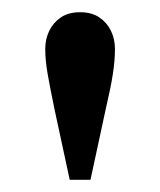

<svg xmlns="http://www.w3.org/2000/svg" viewBox="-20 -770 262 314"><path d="M94 -476 69 -592Q62 -626 58 -648.5Q54 -671 54 -690Q54 -706 60.5 -719.5Q67 -733 79.5 -741.5Q92 -750 111 -750Q130 -750 142.5 -741.5Q155 -733 161.5 -719.5Q168 -706 168 -690Q168 -671 164.5 -648.5Q161 -626 153 -592L128 -476Z"/></svg>

Font: Instrument Sans SemiCondensed Medium
Style: Regular
Weight: 500
Width: 4
Designer: Rodrigo Fuenzalida
Foundry: fragTYPE
Version: Version 1.000;gftools[0.9.28]